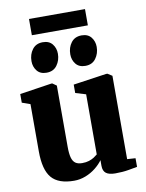

<svg xmlns="http://www.w3.org/2000/svg" viewBox="-100 -1002 822 1082"><g transform="rotate(-10 311.0 -461.0)"><path d="M471 10Q435.5 10 418.2 -3Q401 -16 401 -46V-78Q385 -55.5 359.2 -35Q333.5 -14.5 301.5 -2Q269.5 10.5 236 10.5Q146 10.5 106.8 -35.5Q67.5 -81.5 67.5 -187V-457.5L20.5 -474V-523.5L202.5 -551H208.5L232 -534.5V-184.5Q232 -145.5 238.2 -122.5Q244.5 -99.5 258.8 -89.5Q273 -79.5 297 -79.5Q319.5 -79.5 336.5 -85Q353.5 -90.5 365.8 -98.5Q378 -106.5 386 -113.5V-457.5L326.5 -475.5V-523.5L516 -551H524L550 -534.5V-57.5L597.5 -54.5V-5Q579 -1.5 546.2 4.2Q513.5 10 471 10ZM187.5 -616Q152 -616 133.5 -639.2Q115 -662.5 115 -694.5Q115 -733.5 136 -761.2Q157 -789 195.5 -789H196.5Q232 -789 250.5 -765.8Q269 -742.5 269 -710.5Q269 -673 248.2 -644.5Q227.5 -616 188 -616ZM409.5 -616Q374 -616 355.5 -639.2Q337 -662.5 337 -694.5Q337 -733.5 358 -761.2Q379 -789 418 -789H418.5Q454 -789 472.5 -765.8Q491 -742.5 491 -710.5Q491 -673 470.2 -644.5Q449.5 -616 410.5 -616ZM463 -931.5V-838.5H142.5V-931.5Z"/></g></svg>

Font: Merriweather 60pt Black
Style: Regular
Weight: 900
Version: Version 2.100